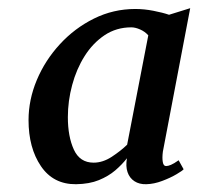

<svg xmlns="http://www.w3.org/2000/svg" viewBox="-20 -824 496 481"><path d="M388 -444Q386 -428.5 387.8 -418.2Q389.5 -408 396 -408Q401 -408 408.2 -411Q415.5 -414 427.5 -422.5L440 -400Q437.5 -396.5 422.2 -387.5Q407 -378.5 386.5 -370.8Q366 -363 346.5 -362.5Q329 -362 316.8 -370Q304.5 -378 299.5 -392.8Q294.5 -407.5 298 -427.5Q286 -412 268.8 -397.2Q251.5 -382.5 227.8 -372.8Q204 -363 170.5 -362.5Q113.5 -362 82.5 -407.8Q51.5 -453.5 51.5 -523Q51.5 -574 72.2 -623.5Q93 -673 130 -713.2Q167 -753.5 215.5 -777.5Q264 -801.5 319 -801.5Q341 -801.5 364.2 -797Q387.5 -792.5 403.5 -787L456.5 -803.5ZM351.5 -735.5Q343 -745 331 -750.2Q319 -755.5 309 -755.5Q271.5 -755.5 242 -735.8Q212.5 -716 192 -683.5Q171.5 -651 160.8 -611Q150 -571 150 -530.5Q150 -482 165 -449.2Q180 -416.5 214.5 -416.5Q237.5 -416.5 260 -431.2Q282.5 -446 298.5 -461.5Z"/></svg>

Font: Merriweather Light 18pt Medium
Style: Italic
Weight: 500
Italic angle: -7.8°
Version: Version 2.101